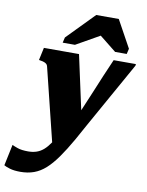

<svg xmlns="http://www.w3.org/2000/svg" viewBox="-161 -874 910 1190"><g transform="rotate(10 294.0 -278.5)"><path d="M226 75 297 -7 373 -127 283 -541H62L45 -462L55 -460Q70 -458 79.5 -454Q89 -450 94 -445Q99 -440 101 -432ZM316 -104 249 -37Q232 0 213.5 27.5Q195 55 175 73Q155 91 131 99.5Q107 108 77 108Q35 108 9.5 99Q-16 90 -25 85L-53 218Q-42 225 -15.5 233Q11 241 51 241Q98 241 136.5 227Q175 213 209 182.5Q243 152 278 102.5Q313 53 353 -17Q378 -63 405.5 -112Q433 -161 462 -213Q491 -265 521 -318.5Q551 -372 581 -425.5Q611 -479 640 -531L641 -541H501Q477 -487 454 -432Q431 -377 408.5 -322.5Q386 -268 362.5 -213.5Q339 -159 316 -104ZM488 -798H346L179 -627L171 -593H248L444 -704L358 -707L501 -593H574L582 -627Z"/></g></svg>

Font: Roboto Serif 20pt ExtraBold
Style: Italic
Weight: 800
Italic angle: -10°
Version: Version 1.007